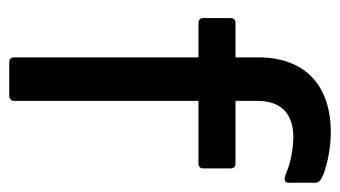

<svg xmlns="http://www.w3.org/2000/svg" viewBox="-180 -555 735 415"><g transform="rotate(90 187.5 -347.5)"><path d="M114 0H187C193 0 198 -4 198 -10V-409H334C340 -409 344 -413 344 -419V-479C344 -485 340 -489 334 -489H198V-536C198 -587 225 -614 277 -614C301 -614 332 -608 353 -599C370 -592 375 -596 375 -604V-662C375 -669 369 -674 357 -679C334 -688 298 -695 266 -695C163 -695 104 -638 104 -538V-489H29C23 -489 19 -485 19 -479V-419C19 -413 23 -409 29 -409H104V-10C104 -4 108 0 114 0Z"/></g></svg>

Font: Sofia Sans Cond SemiBold
Style: Regular
Weight: 600
Width: 3
Designer: Botio Nikoltchev, Ani Petrova
Foundry: lettersoup
Version: Version 4.100